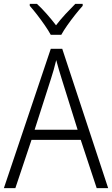

<svg xmlns="http://www.w3.org/2000/svg" viewBox="-20 -967 577 987"><path d="M477 0 395 -248H142L59 0H0L241 -716H300L536 0ZM297 -562Q291 -581 283 -608Q275 -635 269 -658Q263 -633 256 -608Q249 -583 242 -562L158 -300H379ZM241 -788Q229 -810 210 -837.5Q191 -865 170.5 -891.5Q150 -918 133 -937V-947H170Q194 -925 220 -895.5Q246 -866 268 -837Q291 -867 316 -894Q341 -921 367 -947H405V-937Q387 -917 366 -890.5Q345 -864 326 -837Q307 -810 295 -788Z"/></svg>

Font: Noto Sans Myanmar SemiCondensed Light
Style: Regular
Weight: 300
Width: 4
Designer: Monotype Design Team
Foundry: Monotype Imaging Inc.
Version: Version 2.107; ttfautohint (v1.8.4.7-5d5b)